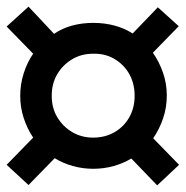

<svg xmlns="http://www.w3.org/2000/svg" viewBox="-30 -534 560 579"><path d="M56 24 -10 -37 70 -119Q52 -146 41.5 -178Q31 -210 31 -245Q31 -280 41.5 -313Q52 -346 70 -372L-10 -454L56 -514L133 -432Q158 -449 188 -457Q218 -465 251 -465Q285 -465 315 -457Q345 -449 370 -433L446 -512L509 -455L431 -375Q450 -348 461.5 -315Q473 -282 473 -246Q473 -210 462 -177.5Q451 -145 432 -117L510 -37L444 25L366 -56Q343 -42 313.5 -33.5Q284 -25 251 -25Q219 -25 189 -33.5Q159 -42 135 -57ZM251 -119Q287 -119 315.5 -135.5Q344 -152 360 -180.5Q376 -209 376 -245Q376 -282 360 -310.5Q344 -339 315.5 -356Q287 -373 251 -372Q215 -372 187 -355Q159 -338 142.5 -310Q126 -282 126 -245Q126 -208 143 -180Q160 -152 188 -135.5Q216 -119 251 -119Z"/></svg>

Font: Nunito Sans 7pt Condensed ExtraBold
Style: Regular
Weight: 800
Width: 3
Designer: Vernon Adams
Foundry: Vernon Adams
Version: Version 3.101;gftools[0.9.27]